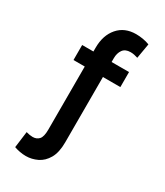

<svg xmlns="http://www.w3.org/2000/svg" viewBox="-226 -821 951 1107"><g transform="rotate(30 250.0 -267.5)"><path d="M61 182 75 74Q100 81 118 81Q145 81 160.5 63.5Q176 46 176 -1V-421H101V-521H176V-546Q176 -629 220 -680Q264 -731 340 -731Q362 -731 386 -727Q410 -723 430 -715L413 -616Q401 -620 389 -622.5Q377 -625 364 -625Q329 -625 313 -602.5Q297 -580 297 -546V-521H413V-421H297V14Q297 81 274 121Q251 161 214.5 178.5Q178 196 139 196Q119 196 98 192Q77 188 61 182Z"/></g></svg>

Font: Radio Canada Condensed SemiBold
Style: Regular
Weight: 600
Width: 3
Designer: Charles Daoud, Etienne Aubert Bonn, Alexandre Saumier Demers, Jacques Le Bailly
Foundry: Radio-Canada
Version: Version 2.104; ttfautohint (v1.8.4.7-5d5b);gftools[0.9.28.de